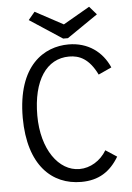

<svg xmlns="http://www.w3.org/2000/svg" viewBox="-56 -835 611 887"><g transform="rotate(-5 250.0 -391.5)"><path d="M391 -793 268 -722 138 -792 108 -756 259 -657H281L424 -755ZM285 10C366 10 420 -25 460 -92L408 -126C380 -79 332 -50 282 -50C186 -50 109 -156 109 -313C109 -476 174 -572 279 -572C326 -572 371 -553 408 -477L469 -505C437 -579 371 -628 281 -628C169 -628 41 -553 41 -308C42 -87 150 10 285 10Z"/></g></svg>

Font: Inconsolata Thin
Style: Regular
Weight: 100
Monospace: yes
Designer: Raph Levien, Cyreal, Brenton Simpson
Foundry: Raph Levien, Cyreal, Google
Version: Version 3.100